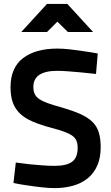

<svg xmlns="http://www.w3.org/2000/svg" viewBox="-20 -953 571 984"><path d="M472 -574Q432 -578 395 -582Q363 -585 329.5 -587.5Q296 -590 274 -590Q151 -590 151 -508Q151 -486 158 -471Q165 -456 182.5 -444.5Q200 -433 228.5 -423Q257 -413 301 -401Q355 -385 392 -368.5Q429 -352 452.5 -329.5Q476 -307 486 -275.5Q496 -244 496 -199Q496 -145 479 -105.5Q462 -66 430.5 -40Q399 -14 355.5 -1.5Q312 11 260 11Q231 11 194.5 7Q158 3 126 -2Q88 -7 49 -15L61 -120Q97 -115 133 -111Q164 -108 198 -105.5Q232 -103 259 -103Q321 -103 349.5 -124Q378 -145 378 -196Q378 -216 372 -231Q366 -246 351 -257Q336 -268 310.5 -277.5Q285 -287 246 -297Q190 -312 149.5 -329Q109 -346 83.5 -370Q58 -394 46 -426.5Q34 -459 34 -506Q34 -606 98 -655Q162 -704 274 -704Q303 -704 338.5 -700Q374 -696 406 -691Q443 -686 481 -679ZM221 -933H325L457 -789H328L274 -842L221 -789H89Z"/></svg>

Font: Panefresco 800wt
Style: Regular
Weight: 800
Designer: Campivisivi
Foundry: Campivisivi & Chank Co
Version: Version 1.001